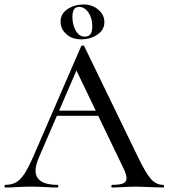

<svg xmlns="http://www.w3.org/2000/svg" viewBox="-25 -839 754 859"><path d="M230 -344H436L443 -321H215ZM704 0Q685 0 645 -2Q603 -4 585 -4Q562 -4 528 -2Q494 0 477 0Q473 0 473 -6Q473 -12 477 -12Q511 -12 526 -18.5Q541 -25 541 -42Q541 -59 526 -89L311 -536L343 -584L148 -132Q134 -98 134 -76Q134 -44 159 -28Q184 -12 231 -12Q236 -12 236 -6Q236 0 231 0Q213 0 179 -2Q141 -4 113 -4Q87 -4 51 -2Q19 0 -1 0Q-5 0 -5 -6Q-5 -12 -1 -12Q27 -12 46.5 -23Q66 -34 84 -61Q102 -88 125 -141L338 -632Q339 -635 345 -635.5Q351 -636 352 -632L592 -137Q627 -64 650.5 -38Q674 -12 704 -12Q709 -12 709 -6Q709 0 704 0ZM246 -742Q246 -778 277.5 -798.5Q309 -819 349 -819Q387 -819 414.5 -796Q442 -773 442 -740Q442 -705 410.5 -684Q379 -663 339 -663Q297 -663 271.5 -686.5Q246 -710 246 -742ZM388 -722Q388 -757 371 -782.5Q354 -808 329 -808Q313 -808 306 -797Q299 -786 299 -762Q299 -729 314 -702Q329 -675 354 -675Q371 -675 379.5 -686Q388 -697 388 -722Z"/></svg>

Font: Cormorant SC Medium
Style: Regular
Weight: 500
Designer: Christian Thalmann (Catharsis Fonts)
Foundry: Catharsis Fonts
Version: Version 4.000